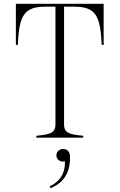

<svg xmlns="http://www.w3.org/2000/svg" viewBox="-20 -720 625 1004"><path d="M522 -700H63V-485H73C80 -635 103 -685 216 -685H270V-69C270 -21 235 -17 170 -10V0H415V-10C350 -17 315 -21 315 -69V-685H369C482 -685 505 -635 512 -485H522ZM240 254 244 264C332 229 348 156 346 97C345 69 327 59 310 59C291 59 275 73 275 92C275 112 291 125 308 125C312 125 315 124 319 123C322 163 310 222 240 254Z"/></svg>

Font: Sprat Condensed Thin
Style: Regular
Weight: 100
Width: 3
Designer: Ethan Nakache
Foundry: Collletttivo
Version: Version 2.000;Glyphs 3.2 (3217)